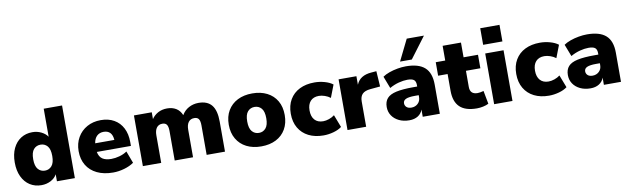

<svg xmlns="http://www.w3.org/2000/svg" viewBox="-45 -1293 6009 1835"><g transform="rotate(-10 2959.0 -375.5)"><path d="M244 11Q181 11 132.5 -20Q84 -51 56.5 -109Q29 -167 29 -246Q29 -326 56.5 -383.5Q84 -441 132.5 -472Q181 -503 244 -503Q291 -503 330.5 -483.5Q370 -464 391 -433V-705H569V0H395V-68Q376 -32 335 -10.5Q294 11 244 11ZM301 -120Q341 -120 367 -150Q393 -180 393 -246Q393 -313 367 -342.5Q341 -372 301 -372Q260 -372 234 -342.5Q208 -313 208 -246Q208 -180 234 -150Q260 -120 301 -120Z M940 11Q850 11 784.5 -20.5Q719 -52 684 -110Q649 -168 649 -247Q649 -322 682.5 -380Q716 -438 774.5 -470.5Q833 -503 908 -503Q982 -503 1036.5 -472Q1091 -441 1120.5 -383.5Q1150 -326 1150 -249V-210H819Q828 -162 859 -141Q890 -120 945 -120Q983 -120 1024.5 -131.5Q1066 -143 1098 -165L1142 -48Q1104 -21 1049 -5Q994 11 940 11ZM916 -388Q876 -388 850.5 -364Q825 -340 818 -294H1004Q1001 -341 978.5 -364.5Q956 -388 916 -388Z M1229 0V-492H1402V-426Q1425 -461 1463.5 -482Q1502 -503 1552 -503Q1602 -503 1638.5 -481Q1675 -459 1694 -413Q1719 -456 1762 -479.5Q1805 -503 1857 -503Q1943 -503 1984.5 -451.5Q2026 -400 2026 -291V0H1848V-286Q1848 -329 1835 -348Q1822 -367 1792 -367Q1755 -367 1735.5 -341Q1716 -315 1716 -267V0H1538V-286Q1538 -329 1525 -348Q1512 -367 1482 -367Q1446 -367 1426.5 -341Q1407 -315 1407 -267V0Z M2378 11Q2296 11 2235 -20Q2174 -51 2140 -109Q2106 -167 2106 -246Q2106 -326 2140 -383.5Q2174 -441 2235 -472Q2296 -503 2378 -503Q2460 -503 2521 -472Q2582 -441 2615.5 -383.5Q2649 -326 2649 -246Q2649 -167 2615.5 -109Q2582 -51 2521 -20Q2460 11 2378 11ZM2378 -120Q2418 -120 2444 -150Q2470 -180 2470 -246Q2470 -313 2444 -342.5Q2418 -372 2378 -372Q2337 -372 2311 -342.5Q2285 -313 2285 -246Q2285 -180 2311 -150Q2337 -120 2378 -120Z M2982 11Q2899 11 2837.5 -20Q2776 -51 2742 -109Q2708 -167 2708 -247Q2708 -327 2742 -384.5Q2776 -442 2837.5 -472.5Q2899 -503 2982 -503Q3031 -503 3079.5 -489.5Q3128 -476 3159 -452L3112 -330Q3089 -348 3058.5 -358.5Q3028 -369 3001 -369Q2948 -369 2919 -337Q2890 -305 2890 -247Q2890 -188 2919 -155.5Q2948 -123 3001 -123Q3028 -123 3058.5 -133.5Q3089 -144 3112 -162L3159 -40Q3128 -16 3079 -2.5Q3030 11 2982 11Z M3215 0V-492H3388V-409Q3422 -494 3535 -502L3584 -506L3594 -356L3497 -347Q3444 -342 3420 -317.5Q3396 -293 3396 -245V0Z M3815 11Q3758 11 3714.5 -10Q3671 -31 3646.5 -67.5Q3622 -104 3622 -151Q3622 -204 3650 -235.5Q3678 -267 3740 -280.5Q3802 -294 3905 -294H3943V-308Q3943 -344 3924.5 -359Q3906 -374 3861 -374Q3823 -374 3777 -362Q3731 -350 3687 -325L3642 -442Q3667 -460 3706 -474Q3745 -488 3788 -495.5Q3831 -503 3869 -503Q3992 -503 4051.5 -450Q4111 -397 4111 -283V0H3945V-70Q3932 -32 3898 -10.5Q3864 11 3815 11ZM3855 -105Q3892 -105 3917.5 -129Q3943 -153 3943 -192V-210H3905Q3846 -210 3818.5 -197.5Q3791 -185 3791 -158Q3791 -135 3807.5 -120Q3824 -105 3855 -105ZM3823 -557 3924 -762H4091L3937 -557Z M4470 11Q4358 11 4304 -41Q4250 -93 4250 -198V-361H4158V-492H4250V-635H4428V-492H4568V-361H4428V-204Q4428 -132 4501 -132Q4513 -132 4527.5 -134.5Q4542 -137 4560 -142L4584 -14Q4561 -2 4530 4.5Q4499 11 4470 11Z M4633 -577V-738H4820V-577ZM4638 0V-492H4816V0Z M5170 11Q5087 11 5025.5 -20Q4964 -51 4930 -109Q4896 -167 4896 -247Q4896 -327 4930 -384.5Q4964 -442 5025.5 -472.5Q5087 -503 5170 -503Q5219 -503 5267.5 -489.5Q5316 -476 5347 -452L5300 -330Q5277 -348 5246.5 -358.5Q5216 -369 5189 -369Q5136 -369 5107 -337Q5078 -305 5078 -247Q5078 -188 5107 -155.5Q5136 -123 5189 -123Q5216 -123 5246.5 -133.5Q5277 -144 5300 -162L5347 -40Q5316 -16 5267 -2.5Q5218 11 5170 11Z M5573 11Q5516 11 5472.5 -10Q5429 -31 5404.5 -67.5Q5380 -104 5380 -151Q5380 -204 5408 -235.5Q5436 -267 5498 -280.5Q5560 -294 5663 -294H5701V-308Q5701 -344 5682.5 -359Q5664 -374 5619 -374Q5581 -374 5535 -362Q5489 -350 5445 -325L5400 -442Q5425 -460 5464 -474Q5503 -488 5546 -495.5Q5589 -503 5627 -503Q5750 -503 5809.5 -450Q5869 -397 5869 -283V0H5703V-70Q5690 -32 5656 -10.5Q5622 11 5573 11ZM5613 -105Q5650 -105 5675.5 -129Q5701 -153 5701 -192V-210H5663Q5604 -210 5576.5 -197.5Q5549 -185 5549 -158Q5549 -135 5565.5 -120Q5582 -105 5613 -105Z"/></g></svg>

Font: Nunito Sans Black
Style: Regular
Weight: 900
Designer: Vernon Adams
Foundry: Vernon Adams
Version: Version 3.006; ttfautohint (v1.8.3)